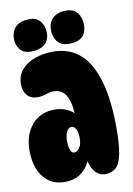

<svg xmlns="http://www.w3.org/2000/svg" viewBox="-91 -871 652 941"><g transform="rotate(-10 234.5 -400.0)"><path d="M355 10Q332 10 311.5 -8.5Q291 -27 281 -67Q242 13 156 13Q106 13 73.5 -11.5Q41 -36 25.5 -76Q10 -116 10 -165Q10 -248 52.5 -296.5Q95 -345 165 -345Q220 -345 260 -311Q255 -377 234 -405.5Q213 -434 177 -434Q159 -434 138 -426.5Q117 -419 95 -419Q61 -419 43 -440.5Q25 -462 25 -496Q25 -538 50 -567Q75 -596 116.5 -611Q158 -626 207 -626Q279 -626 329.5 -588Q380 -550 408 -477Q430 -422 439.5 -353Q449 -284 449 -206Q449 -121 439.5 -74Q430 -27 409 -8.5Q388 10 355 10ZM224 -121Q238 -121 250.5 -137Q263 -153 263 -187Q263 -218 254 -232.5Q245 -247 233 -247Q217 -247 208 -228.5Q199 -210 199 -181Q199 -155 206 -138Q213 -121 224 -121ZM303 -813Q344 -813 362 -788.5Q380 -764 380 -732Q380 -650 293 -650Q254 -650 235 -673.5Q216 -697 216 -729Q216 -770 240 -791.5Q264 -813 303 -813ZM103 -645Q65 -645 47.5 -667.5Q30 -690 30 -719Q30 -760 54 -781.5Q78 -803 121 -803Q158 -803 176 -779Q194 -755 194 -722Q194 -684 169 -664.5Q144 -645 103 -645Z"/></g></svg>

Font: DynaPuff Condensed
Style: Bold
Weight: 700
Width: 3
Designer: Toshi Omagari, Jennifer Daniel
Foundry: Google Fonts
Version: Version 2.000; ttfautohint (v1.8.4.7-5d5b)